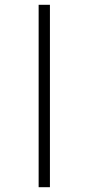

<svg xmlns="http://www.w3.org/2000/svg" viewBox="-20 -780 369 800"><path d="M141 0V-760H188V0Z"/></svg>

Font: Noto Serif ExtraCondensed Light
Style: Regular
Weight: 300
Width: 2
Designer: Monotype Design Team
Foundry: Monotype Imaging Inc.
Version: Version 2.014; ttfautohint (v1.8.4.7-5d5b)